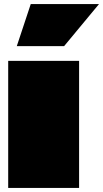

<svg xmlns="http://www.w3.org/2000/svg" viewBox="-20 -917 503 937"><path d="M20 0Q20 -56 20 -112.5Q20 -169 20 -225Q20 -281 20 -337.5Q20 -394 20 -451Q20 -493 20 -535.5Q20 -578 20 -620Q78 -620 135.5 -620Q193 -620 251 -620Q309 -620 366 -620Q366 -543 366 -465.5Q366 -388 366 -310Q366 -232 366 -154.5Q366 -77 366 0ZM130 -897 62 -692H293L463 -897Z"/></svg>

Font: Climate Crisis
Style: Regular
Weight: 400
Version: Version 1.003